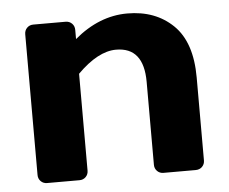

<svg xmlns="http://www.w3.org/2000/svg" viewBox="-44 -595 770 646"><g transform="rotate(-5 341.0 -272.5)"><path d="M60.1 -29.8V-504.9Q60.1 -518.1 68.6 -526.6Q77.1 -535.2 89.8 -535.2H199.2Q211.9 -535.2 220.5 -526.6Q229 -518.1 229 -504.9V-474.1Q313 -544.9 408 -544.9Q502.9 -544.9 562.5 -487.1Q622.1 -429.2 622.1 -310.1V-29.8Q622.1 -17.1 613.5 -8.5Q605 0 591.8 0H482.9Q470.2 0 461.7 -8.5Q453.1 -17.1 453.1 -29.8V-310.1Q453.1 -426.8 359.9 -426.8Q298.8 -426.8 229 -356.9V-29.8Q229 -17.1 220.5 -8.5Q211.9 0 199.2 0H89.8Q77.1 0 68.6 -8.5Q60.1 -17.1 60.1 -29.8Z"/></g></svg>

Font: Days One
Style: Regular
Weight: 400
Designer: Alexander Kalachev, Alexey Maslov, Jovanny Lemonad
Foundry: Alexander Kalachev, Alexey Maslov, Jovanny Lemonad
Version: Version 1.002